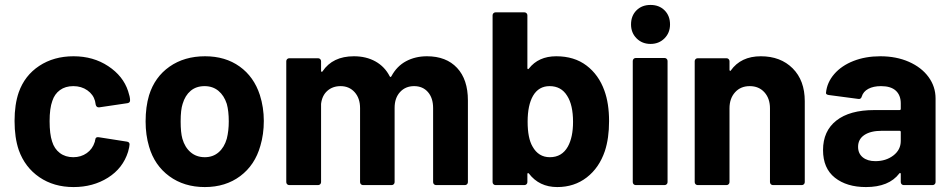

<svg xmlns="http://www.w3.org/2000/svg" viewBox="-20 -750 3858 778"><path d="M56 -142Q39 -192 39 -260Q39 -327 56 -376Q80 -444 139 -483Q198 -522 278 -522Q358 -522 418.5 -482Q479 -442 499 -381Q507 -357 507 -345V-343Q507 -334 497 -332L382 -315H380Q371 -315 368 -325L365 -341Q358 -367 334 -384Q310 -401 277 -401Q245 -401 223 -385Q201 -369 192 -341Q181 -311 181 -259Q181 -207 191 -177Q200 -147 222.5 -130Q245 -113 277 -113Q308 -113 331.5 -129.5Q355 -146 364 -175Q365 -177 365 -181Q366 -182 366 -184Q367 -196 380 -194L495 -176Q505 -174 505 -165Q505 -157 499 -135Q478 -68 417.5 -30Q357 8 278 8Q198 8 139.5 -32Q81 -72 56 -142Z M584 -156Q570 -203 570 -258Q570 -317 584 -364Q607 -438 667 -480Q727 -522 811 -522Q893 -522 951 -480.5Q1009 -439 1033 -365Q1049 -315 1049 -260Q1049 -206 1035 -159Q1013 -81 953.5 -36.5Q894 8 810 8Q726 8 666 -36Q606 -80 584 -156ZM899 -188Q907 -220 907 -258Q907 -300 899 -329Q888 -363 865 -382Q842 -401 809 -401Q775 -401 752.5 -382Q730 -363 720 -329Q712 -305 712 -258Q712 -213 719 -188Q729 -153 752.5 -133Q776 -113 810 -113Q843 -113 866 -133Q889 -153 899 -188Z M1876 -343V-12Q1876 -7 1872.5 -3.5Q1869 0 1864 0H1747Q1742 0 1738.5 -3.5Q1735 -7 1735 -12V-312Q1735 -353 1714 -377Q1693 -401 1658 -401Q1623 -401 1601 -377Q1579 -353 1579 -313V-12Q1579 -7 1575.5 -3.5Q1572 0 1567 0H1451Q1446 0 1442.5 -3.5Q1439 -7 1439 -12V-312Q1439 -352 1417 -376.5Q1395 -401 1360 -401Q1328 -401 1306.5 -382Q1285 -363 1281 -329V-12Q1281 -7 1277.5 -3.5Q1274 0 1269 0H1152Q1147 0 1143.5 -3.5Q1140 -7 1140 -12V-502Q1140 -507 1143.5 -510.5Q1147 -514 1152 -514H1269Q1274 -514 1277.5 -510.5Q1281 -507 1281 -502V-463Q1281 -460 1283 -459Q1285 -458 1287 -461Q1328 -522 1414 -522Q1464 -522 1501.5 -501Q1539 -480 1559 -441Q1562 -435 1566 -441Q1588 -482 1625.5 -502Q1663 -522 1710 -522Q1788 -522 1832 -475Q1876 -428 1876 -343Z M2448 -259Q2448 -190 2431 -138Q2408 -70 2357.5 -31Q2307 8 2238 8Q2165 8 2123 -47Q2121 -49 2119 -48.5Q2117 -48 2117 -45V-12Q2117 -7 2113.5 -3.5Q2110 0 2105 0H1988Q1983 0 1979.5 -3.5Q1976 -7 1976 -12V-688Q1976 -693 1979.5 -696.5Q1983 -700 1988 -700H2105Q2110 -700 2113.5 -696.5Q2117 -693 2117 -688V-474Q2117 -471 2119 -470Q2121 -469 2123 -472Q2162 -522 2234 -522Q2307 -522 2356.5 -484.5Q2406 -447 2429 -383Q2448 -331 2448 -259ZM2302 -256Q2302 -325 2278 -362Q2254 -401 2207 -401Q2163 -401 2140 -362Q2118 -324 2118 -257Q2118 -190 2138 -156Q2162 -113 2208 -113Q2257 -113 2281 -156Q2302 -194 2302 -256Z M2537 -651Q2537 -686 2559 -708Q2581 -730 2616 -730Q2651 -730 2673 -708Q2695 -686 2695 -651Q2695 -617 2672.5 -594.5Q2650 -572 2616 -572Q2582 -572 2559.5 -594.5Q2537 -617 2537 -651ZM2544 -12V-503Q2544 -508 2547.5 -511.5Q2551 -515 2556 -515H2673Q2678 -515 2681.5 -511.5Q2685 -508 2685 -503V-12Q2685 -7 2681.5 -3.5Q2678 0 2673 0H2556Q2551 0 2547.5 -3.5Q2544 -7 2544 -12Z M3241 -340V-12Q3241 -7 3237.5 -3.5Q3234 0 3229 0H3112Q3107 0 3103.5 -3.5Q3100 -7 3100 -12V-311Q3100 -351 3077.5 -376Q3055 -401 3018 -401Q2981 -401 2958.5 -376Q2936 -351 2936 -311V-12Q2936 -7 2932.5 -3.5Q2929 0 2924 0H2807Q2802 0 2798.5 -3.5Q2795 -7 2795 -12V-502Q2795 -507 2798.5 -510.5Q2802 -514 2807 -514H2924Q2929 -514 2932.5 -510.5Q2936 -507 2936 -502V-467Q2936 -464 2938 -463Q2940 -462 2941 -464Q2982 -522 3063 -522Q3143 -522 3192 -473Q3241 -424 3241 -340Z M3771 -351V-12Q3771 -7 3767.5 -3.5Q3764 0 3759 0H3642Q3637 0 3633.5 -3.5Q3630 -7 3630 -12V-45Q3630 -48 3628 -49Q3626 -50 3624 -47Q3582 8 3489 8Q3411 8 3363 -30Q3315 -68 3315 -142Q3315 -219 3369 -261.5Q3423 -304 3523 -304H3625Q3630 -304 3630 -309V-331Q3630 -364 3610 -382.5Q3590 -401 3550 -401Q3519 -401 3498.5 -390Q3478 -379 3472 -359Q3469 -348 3459 -349L3338 -365Q3326 -367 3327 -374Q3331 -416 3360.5 -450Q3390 -484 3438.5 -503Q3487 -522 3547 -522Q3612 -522 3663 -499.5Q3714 -477 3742.5 -438Q3771 -399 3771 -351ZM3630 -179V-215Q3630 -220 3625 -220H3553Q3508 -220 3482.5 -203Q3457 -186 3457 -155Q3457 -128 3476 -112.5Q3495 -97 3527 -97Q3570 -97 3600 -120Q3630 -143 3630 -179Z"/></svg>

Font: UMi
Style: Bold
Weight: 700
Designer: Peter Middis
Foundry: We Are UMi
Version: Version 1.0